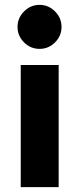

<svg xmlns="http://www.w3.org/2000/svg" viewBox="-20 -766 324 786"><path d="M142.1 -565.9Q105 -565.9 78.4 -592.5Q51.8 -619.1 51.8 -655.8Q51.8 -692.4 78.4 -719.2Q105 -746.1 142.1 -746.1Q178.7 -746.1 205.3 -719.2Q231.9 -692.4 231.9 -655.8Q231.9 -619.1 205.3 -592.5Q178.7 -565.9 142.1 -565.9ZM64.9 0V-500H220.2V0Z"/></svg>

Font: Human Sans
Style: Bold
Weight: 700
Designer: Tim Radville
Foundry: Continuum
Version: Version 1.000;FEAKit 1.0